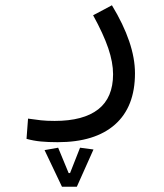

<svg xmlns="http://www.w3.org/2000/svg" viewBox="-20 -316 626 732"><path d="M199.7 226.1Q162.6 226.1 135.3 223.4Q107.9 220.7 81.1 213.4L86.9 136.2Q114.3 140.1 136 142.6Q157.7 145 188.5 145Q297.9 145 354.5 100.8Q411.1 56.6 411.1 -33.2Q411.1 -78.1 392.6 -132.6Q374 -187 335 -257.8L406.7 -295.9Q494.6 -150.9 494.6 -36.6Q494.6 91.3 418.5 158.7Q342.3 226.1 199.7 226.1ZM216.3 396 149.9 256.3 201.7 247.1 241.7 343.8H247.1L285.2 247.1L336.4 253.9L272.9 396Z"/></svg>

Font: Cascadia Code NF SemiLight
Style: Regular
Weight: 350
Monospace: yes
Designer: Aaron Bell
Foundry: Saja Typeworks
Version: Version 2404.023; ttfautohint (v1.8.4)